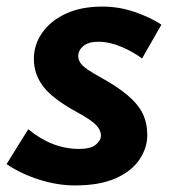

<svg xmlns="http://www.w3.org/2000/svg" viewBox="-39 -553 530 584"><path d="M-19 -54 47 -160Q119 -100 202 -100Q237 -100 252.5 -113Q268 -126 268 -141Q268 -157 253.5 -172.5Q239 -188 195 -212Q120 -253 92 -290.5Q64 -328 64 -374Q64 -417 89.5 -453.5Q115 -490 161.5 -511.5Q208 -533 273 -533Q322 -533 369.5 -517Q417 -501 452 -478L393 -375Q367 -395 330.5 -410.5Q294 -426 260 -426Q230 -426 214.5 -413Q199 -400 199 -382Q199 -367 212 -354Q225 -341 263 -320Q318 -290 350 -262.5Q382 -235 395.5 -206.5Q409 -178 409 -142Q409 -103 385 -67.5Q361 -32 312.5 -10.5Q264 11 189 11Q135 11 79 -7Q23 -25 -19 -54Z"/></svg>

Font: Radio Canada SemiBold
Style: Italic
Weight: 600
Italic angle: -12°
Designer: Charles Daoud, Etienne Aubert Bonn, Alexandre Saumier Demers, Jacques Le Bailly
Foundry: Radio-Canada
Version: Version 2.104; ttfautohint (v1.8.4.7-5d5b);gftools[0.9.28.de